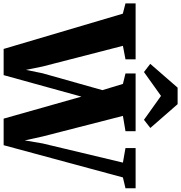

<svg xmlns="http://www.w3.org/2000/svg" viewBox="-10 -1030 1020 1081"><g transform="rotate(90 500.5 -490.0)"><path d="M-20.5 -686V-743H294.5V-686L218.5 -671.5L335 -219L354 -125.5L373 -219L468 -556L433 -671.5L374 -686V-743H699V-686L613 -671.5L729 -219L751 -119L768 -219L876 -671.5L794 -686V-743H1020.5V-686L959.5 -671.5L778 0H628.5L504.5 -438L383.5 0H236L37.5 -671ZM366 -790 320 -825.5 454 -979.5H547L681 -826L635 -790L500.5 -886Z"/></g></svg>

Font: Merriweather 48pt Black
Style: Regular
Weight: 900
Version: Version 2.100